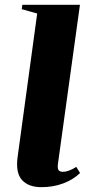

<svg xmlns="http://www.w3.org/2000/svg" viewBox="-20 -763 366 795"><path d="M151.5 12Q98 12 71 -17.8Q44 -47.5 53 -113.5L134 -707L70 -725L72.5 -743H311L220.5 -89Q217 -66.5 222.2 -59Q227.5 -51.5 240.5 -51.5Q251.5 -51.5 265.5 -56.5Q279.5 -61.5 296 -72L311.5 -46.5Q283 -19 241.5 -3.5Q200 12 151.5 12Z"/></svg>

Font: Merriweather 144pt ExtraBold
Style: Italic
Weight: 800
Italic angle: -7.8°
Version: Version 2.101